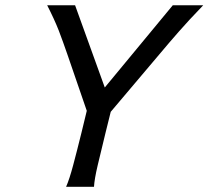

<svg xmlns="http://www.w3.org/2000/svg" viewBox="-20 -719 802 739"><path d="M234.4 0Q247.1 -28.8 261.5 -82.8Q275.9 -136.7 293.5 -208L314 -292.5L239.3 -509.8Q231 -533.2 223.1 -555.7Q215.3 -578.1 206.3 -601.1Q197.3 -624 186.3 -647.9Q175.3 -671.9 161.6 -698.7H269L383.3 -382.3L645 -698.7H762.2Q732.9 -668.5 710.2 -643.8Q687.5 -619.1 668.2 -597.2Q648.9 -575.2 630.9 -554.2Q612.8 -533.2 593.3 -509.8L406.2 -288.6L386.2 -208Q368.7 -136.7 356 -82.8Q343.3 -28.8 341.8 0Z"/></svg>

Font: Andika New Basic
Style: Italic
Weight: 400
Italic angle: -14°
Designer: Victor Gaultney, Annie Olsen, Julie Remington, Don Collingsworth, Eric Hays
Foundry: SIL International
Version: Version 5.500